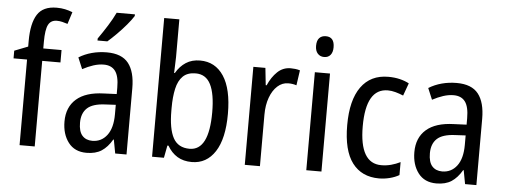

<svg xmlns="http://www.w3.org/2000/svg" viewBox="-50 -968 2758 1048"><g transform="rotate(5 1328.5 -444.0)"><path d="M268 -535H168V-66H85V-535H11V-577L85 -606V-637Q85 -733 116 -782Q147 -831 222 -831Q247 -831 268 -826.5Q289 -822 309 -814L288 -748Q273 -753 258.5 -756.5Q244 -760 229 -760Q196 -760 182 -733Q168 -706 168 -639V-603H268Z M516 -612Q598 -612 634.5 -565.5Q671 -519 671 -429V-66H609L595 -141H592Q567 -98 534.5 -77Q502 -56 452 -56Q387 -56 352.5 -101.5Q318 -147 318 -216Q318 -295 369 -339.5Q420 -384 519 -387L589 -390V-425Q589 -488 568 -516Q547 -544 505 -544Q477 -544 448 -534.5Q419 -525 389 -509L363 -571Q395 -591 434 -601.5Q473 -612 516 -612ZM532 -328Q463 -325 433 -297Q403 -269 403 -217Q403 -169 423 -146.5Q443 -124 478 -124Q528 -124 558.5 -164Q589 -204 589 -279V-331ZM650 -823Q637 -802 613 -773.5Q589 -745 561.5 -717.5Q534 -690 513 -672H459V-683Q485 -720 509.5 -759Q534 -798 550 -832H650Z M894 -619Q894 -597 892.5 -574.5Q891 -552 891 -532H895Q917 -570 949.5 -591Q982 -612 1027 -612Q1110 -612 1156.5 -541.5Q1203 -471 1203 -335Q1203 -199 1156.5 -127.5Q1110 -56 1029 -56Q983 -56 950 -76Q917 -96 895 -134H889L876 -66H811V-826H894ZM1009 -540Q964 -540 939 -515.5Q914 -491 904 -446Q894 -401 894 -341V-326Q894 -226 921 -176.5Q948 -127 1011 -127Q1117 -127 1117 -336Q1117 -437 1091 -488.5Q1065 -540 1009 -540Z M1523 -613Q1535 -613 1548 -611.5Q1561 -610 1574 -606L1562 -523Q1542 -530 1517 -530Q1484 -530 1458 -506.5Q1432 -483 1417 -442Q1402 -401 1402 -348V-66H1319V-603H1385L1395 -509H1400Q1420 -555 1450.5 -584Q1481 -613 1523 -613Z M1699 -804Q1746 -804 1746 -747Q1746 -720 1733.5 -705Q1721 -690 1699 -690Q1677 -690 1663.5 -705Q1650 -720 1650 -747Q1650 -776 1663 -790Q1676 -804 1699 -804ZM1739 -603V-66H1656V-603Z M2055 -56Q1960 -56 1908.5 -124Q1857 -192 1857 -331Q1857 -468 1909 -540.5Q1961 -613 2058 -613Q2092 -613 2121 -606Q2150 -599 2172 -587L2147 -518Q2126 -527 2104 -533Q2082 -539 2062 -539Q1942 -539 1942 -332Q1942 -129 2061 -129Q2089 -129 2115 -136Q2141 -143 2165 -155V-84Q2143 -71 2113.5 -63.5Q2084 -56 2055 -56Z M2433 -612Q2515 -612 2551.5 -565.5Q2588 -519 2588 -429V-66H2526L2512 -141H2509Q2484 -98 2451.5 -77Q2419 -56 2369 -56Q2304 -56 2269.5 -101.5Q2235 -147 2235 -216Q2235 -295 2286 -339.5Q2337 -384 2436 -387L2506 -390V-425Q2506 -488 2485 -516Q2464 -544 2422 -544Q2394 -544 2365 -534.5Q2336 -525 2306 -509L2280 -571Q2312 -591 2351 -601.5Q2390 -612 2433 -612ZM2449 -328Q2380 -325 2350 -297Q2320 -269 2320 -217Q2320 -169 2340 -146.5Q2360 -124 2395 -124Q2445 -124 2475.5 -164Q2506 -204 2506 -279V-331Z"/></g></svg>

Font: Noto Sans Malayalam UI Condensed
Style: Regular
Weight: 400
Width: 3
Designer: Jelle Bosma - Monotype Design Team
Foundry: Monotype Imaging Inc.
Version: Version 2.104; ttfautohint (v1.8.4.7-5d5b)